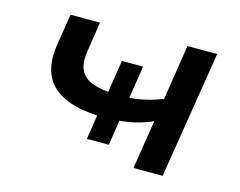

<svg xmlns="http://www.w3.org/2000/svg" viewBox="-75 -605 896 717"><g transform="rotate(15 372.5 -246.0)"><path d="M491 0 521 -189Q487 -173 446 -164.5Q405 -156 363 -154L398 -179L380 -60H295L313 -178L336 -154Q247 -154 189.5 -178Q132 -202 109 -249Q86 -296 96 -366L116 -492H230L212 -375Q205 -329 219 -301.5Q233 -274 267.5 -262Q302 -250 355 -249L324 -235L346 -375H428L406 -235L378 -248Q420 -248 459 -256Q498 -264 535 -279L568 -492H683L604 0Z"/></g></svg>

Font: Nunito Sans 10pt Expanded SemiBold
Style: Italic
Weight: 600
Width: 7
Italic angle: -9°
Designer: Vernon Adams
Foundry: Vernon Adams
Version: Version 3.101;gftools[0.9.27]